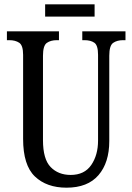

<svg xmlns="http://www.w3.org/2000/svg" viewBox="-20 -859 613 889"><path d="M288 10Q196 10 141.5 -42Q87 -94 87 -216V-605Q87 -649 69 -661Q51 -673 23 -673H12V-714H253V-673H243Q215 -673 197 -660.5Q179 -648 179 -601V-210Q179 -122 214.5 -85.5Q250 -49 307 -49Q371 -49 402.5 -95Q434 -141 434 -208V-605Q434 -649 417 -661Q400 -673 371 -673H361V-714H561V-673H550Q522 -673 504 -660.5Q486 -648 486 -601V-206Q486 -106 436 -48Q386 10 288 10ZM189 -782V-839H418V-782Z"/></svg>

Font: Noto Serif Bengali ExtraCondensed
Style: Regular
Weight: 400
Width: 2
Designer: Juan Bruce, Universal Thirst, Indian Type Foundry and the Monotype Design Team.
Foundry: Monotype Imaging Inc.
Version: Version 2.003; ttfautohint (v1.8.4.7-5d5b)